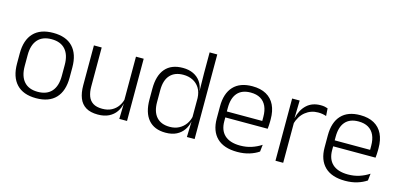

<svg xmlns="http://www.w3.org/2000/svg" viewBox="-62 -1052 3029 1453"><g transform="rotate(15 1452.0 -325.5)"><path d="M256.5 12Q155.5 12 103 -43.8Q50.5 -99.5 50.5 -204.5V-284Q50.5 -388.5 103 -444Q155.5 -499.5 256.5 -499.5Q357.5 -499.5 410 -444Q462.5 -388.5 462.5 -284V-204.5Q462.5 -99.5 410 -43.8Q357.5 12 256.5 12ZM256.5 -38Q327.5 -38 364.8 -80Q402 -122 402 -201V-287.5Q402 -366 364.8 -408Q327.5 -450 256.5 -450Q185.5 -450 148.5 -408Q111.5 -366 111.5 -287.5V-201Q111.5 -122 148.5 -80Q185.5 -38 256.5 -38Z M577 -487.5H638V-181.5Q638 -138.5 649.8 -106.8Q661.5 -75 688.5 -57.8Q715.5 -40.5 761 -40.5Q803.5 -40.5 834.2 -56.8Q865 -73 884.2 -101.2Q903.5 -129.5 910 -164.5L922.5 -120H909Q902.5 -84.5 881.8 -54.8Q861 -25 825.8 -7.2Q790.5 10.5 740 10.5Q681.5 10.5 645.8 -11.5Q610 -33.5 593.5 -75Q577 -116.5 577 -175.5ZM906.5 -487.5H967V0H906.5L909.5 -120.5L906.5 -123.5Z M1270 10.5Q1182 10.5 1135.5 -43.8Q1089 -98 1089 -201V-285.5Q1089 -389 1135.8 -443.2Q1182.5 -497.5 1273 -497.5Q1319.5 -497.5 1354.8 -480.8Q1390 -464 1411.5 -433.2Q1433 -402.5 1438 -361H1458L1438 -305.5Q1436 -352.5 1416 -384Q1396 -415.5 1363.2 -431.8Q1330.5 -448 1289.5 -448Q1222 -448 1185.8 -408Q1149.5 -368 1149.5 -290.5V-197.5Q1149.5 -121 1185.5 -80.8Q1221.5 -40.5 1290 -40.5Q1330.5 -40.5 1361.5 -56.8Q1392.5 -73 1412.8 -101.2Q1433 -129.5 1440 -166L1456 -121H1438.5Q1432 -85 1411.2 -55Q1390.5 -25 1355.5 -7.2Q1320.5 10.5 1270 10.5ZM1496.5 0H1436L1439.5 -122L1438 -142V-347.5L1438.5 -362L1436.5 -500.5V-663H1496.5Z M1832.5 10.5Q1727 10.5 1672.5 -42.5Q1618 -95.5 1618 -193.5V-288.5Q1618 -390.5 1668.8 -445Q1719.5 -499.5 1816.5 -499.5Q1881.5 -499.5 1925.5 -475Q1969.5 -450.5 1991.8 -404.5Q2014 -358.5 2014 -294V-276.5Q2014 -262 2013 -247.5Q2012 -233 2010.5 -218.5H1954.5Q1955.5 -240.5 1955.5 -260.2Q1955.5 -280 1955.5 -296.5Q1955.5 -345.5 1939.8 -379.8Q1924 -414 1893.2 -432Q1862.5 -450 1816.5 -450Q1748 -450 1713 -409.8Q1678 -369.5 1678 -293.5V-246L1678.5 -238V-187.5Q1678.5 -154 1688.2 -127Q1698 -100 1718.2 -80.8Q1738.5 -61.5 1769.2 -51.5Q1800 -41.5 1841 -41.5Q1888.5 -41.5 1929.2 -54.8Q1970 -68 2005.5 -91.5L1999.5 -37Q1968.5 -15.5 1926 -2.5Q1883.5 10.5 1832.5 10.5ZM1997 -218.5H1649.5V-265H1997Z M2187 -301.5 2171.5 -348 2186.5 -350Q2202.5 -417 2244.5 -455.8Q2286.5 -494.5 2353 -494.5Q2370.5 -494.5 2384.5 -491.8Q2398.5 -489 2408.5 -485L2412.5 -426Q2400 -430.5 2384 -433.5Q2368 -436.5 2349 -436.5Q2292 -436.5 2249 -402.2Q2206 -368 2187 -301.5ZM2190.5 0H2130V-487.5H2189L2185.5 -341L2190.5 -336Z M2677.5 10.5Q2572 10.5 2517.5 -42.5Q2463 -95.5 2463 -193.5V-288.5Q2463 -390.5 2513.8 -445Q2564.5 -499.5 2661.5 -499.5Q2726.5 -499.5 2770.5 -475Q2814.5 -450.5 2836.8 -404.5Q2859 -358.5 2859 -294V-276.5Q2859 -262 2858 -247.5Q2857 -233 2855.5 -218.5H2799.5Q2800.5 -240.5 2800.5 -260.2Q2800.5 -280 2800.5 -296.5Q2800.5 -345.5 2784.8 -379.8Q2769 -414 2738.2 -432Q2707.5 -450 2661.5 -450Q2593 -450 2558 -409.8Q2523 -369.5 2523 -293.5V-246L2523.5 -238V-187.5Q2523.5 -154 2533.2 -127Q2543 -100 2563.2 -80.8Q2583.5 -61.5 2614.2 -51.5Q2645 -41.5 2686 -41.5Q2733.5 -41.5 2774.2 -54.8Q2815 -68 2850.5 -91.5L2844.5 -37Q2813.5 -15.5 2771 -2.5Q2728.5 10.5 2677.5 10.5ZM2842 -218.5H2494.5V-265H2842Z"/></g></svg>

Font: Anek Malayalam Medium Light
Style: Regular
Weight: 300
Version: Version 1.003